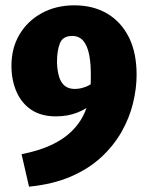

<svg xmlns="http://www.w3.org/2000/svg" viewBox="-20 -690 557 721"><path d="M190 -253Q135 -253 98 -277.5Q61 -302 42 -345.5Q23 -389 23 -443Q23 -510 53.5 -561Q84 -612 137.5 -641Q191 -670 259 -670Q330 -670 382.5 -639Q435 -608 464 -550Q493 -492 493 -409Q493 -358 479.5 -302.5Q466 -247 436.5 -195Q407 -143 360 -99.5Q313 -56 246 -27Q179 2 89 11L61 -111Q127 -124 172.5 -145.5Q218 -167 247 -195Q276 -223 292.5 -255.5Q309 -288 315 -324.5Q321 -361 321 -398Q322 -449 315 -484Q308 -519 292.5 -537Q277 -555 251 -555Q216 -555 205 -527.5Q194 -500 194 -456Q195 -424 202 -401.5Q209 -379 223.5 -367.5Q238 -356 261 -356Q286 -356 312 -368.5Q338 -381 358 -407L388 -362Q366 -332 336.5 -307Q307 -282 271 -267.5Q235 -253 190 -253Z"/></svg>

Font: Ysabeau Office Black
Style: Regular
Weight: 900
Designer: Christian Thalmann (Catharsis Fonts)
Version: Version 2.001;gftools[0.9.30]; featfreeze: tnum,lnum,ss02